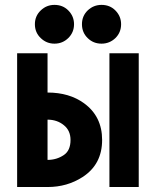

<svg xmlns="http://www.w3.org/2000/svg" viewBox="-20 -751 626 771"><path d="M537.1 0H419.4V-537.1H537.1ZM170.9 -108.9Q207.5 -108.9 236.3 -128.4Q263.2 -146.5 263.2 -189Q263.2 -226.6 236.8 -248Q209.5 -270.5 170.9 -270.5ZM48.8 0V-537.1H170.9V-379.4Q258.3 -379.4 317.4 -336.4Q390.1 -283.7 390.1 -189Q390.1 -90.8 311.5 -40Q249.5 0 171.4 0ZM387.7 -731.4Q420.9 -731.4 442.9 -709.5Q466.3 -686 466.3 -653.8Q466.3 -620.6 443.4 -598.1Q419.9 -575.7 387.7 -575.7Q355 -575.7 332.5 -597.7Q309.1 -620.1 309.1 -653.8Q309.1 -687 332.5 -709.5Q356 -731.4 387.7 -731.4ZM198.7 -731.4Q231.9 -731.4 253.9 -709.5Q277.3 -686 277.3 -653.8Q277.3 -621.1 254.4 -598.4Q231.4 -575.7 198.7 -575.7Q167 -575.7 144 -597.7Q120.1 -620.1 120.1 -653.8Q120.1 -687 144 -709.5Q167 -731.4 198.7 -731.4Z"/></svg>

Font: Consola Mono
Style: Bold
Weight: 700
Monospace: yes
Designer: Wojciech Kalinowski "wmk69" (wmk69@o2.pl)
Foundry: Wojciech Kalinowski "wmk69" (wmk69@o2.pl)
Version: Version 2.1.0